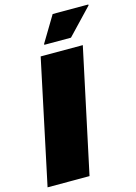

<svg xmlns="http://www.w3.org/2000/svg" viewBox="-137 -960 729 1030"><g transform="rotate(-15 227.5 -445.5)"><path d="M-5 0 141 -688H375L228 0ZM176 -743V-748L262 -891H460V-886L324 -743Z"/></g></svg>

Font: Saira Thin Black
Style: Italic
Weight: 900
Italic angle: -12°
Version: Version 1.101